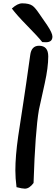

<svg xmlns="http://www.w3.org/2000/svg" viewBox="-20 -1072 334 1150"><path d="M213 -414Q191 -285 181 24Q156 58 129 58Q113 58 79 49Q72 -5 72 -51Q72 -137 89 -256Q105 -357 120 -459Q133 -542 161 -742Q168 -798 214 -798Q269 -798 269 -734Q269 -668 248 -573Q214 -419 213 -414ZM233 -820Q208 -852 141 -920Q80 -982 51 -1021Q85 -1052 113 -1052Q154 -1052 174 -1038Q190 -1027 214 -991.5Q238 -956 262 -922Q294 -874 294 -853Q294 -819 255 -819Q252 -819 233 -820Z"/></svg>

Font: Wortlaut AH
Style: SemiBold
Weight: 600
Designer: Andreas Höfeld
Foundry: Fontgrube AH
Version: Version 2.59